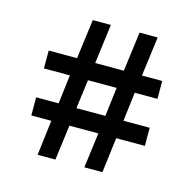

<svg xmlns="http://www.w3.org/2000/svg" viewBox="-81 -560 681 670"><g transform="rotate(15 259.5 -225.0)"><path d="M110.4 27.3 126 -99.6H53.7V-165H134.8L147.5 -269.5H53.7V-334H156.2L174.8 -476.6H240.2L221.7 -334H325.2L343.8 -476.6H409.2L390.6 -334H463.9V-269.5H381.8L369.1 -165H463.9V-99.6H360.4L344.7 27.3H279.3L295.9 -99.6H191.4L174.8 27.3ZM199.2 -165H303.7L316.4 -269.5H212.9Z"/></g></svg>

Font: Padauk Book
Style: Regular
Weight: 400
Designer: Debbi Hosken, Becca Hirsbrunner Spalinger
Foundry: SIL International
Version: Version 5.000